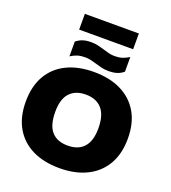

<svg xmlns="http://www.w3.org/2000/svg" viewBox="-194 -1274 1273 1427"><g transform="rotate(20 442.0 -561.0)"><path d="M442 10Q318 10 227.5 -34.2Q137 -78.5 87.8 -163.5Q38.5 -248.5 38.5 -370Q38.5 -491.5 87.5 -576.5Q136.5 -661.5 227.2 -705.8Q318 -750 442 -750Q566.5 -750 657 -705.2Q747.5 -660.5 796.8 -575.8Q846 -491 846 -370Q846 -249 796.5 -164.2Q747 -79.5 656.5 -34.8Q566 10 442 10ZM442 -168.5Q525.5 -168.5 569.8 -217.8Q614 -267 614 -366Q614 -471 569 -521.2Q524 -571.5 442 -571.5Q360 -571.5 315.2 -523Q270.5 -474.5 270.5 -374Q270.5 -267.5 314.5 -218Q358.5 -168.5 442 -168.5ZM537.5 -793Q507.5 -793 482.2 -799Q457 -805 433.5 -812.5Q411 -819 388.8 -824.5Q366.5 -830 341.5 -830Q307 -830 281.2 -821.8Q255.5 -813.5 228.5 -796.5V-913Q252 -932.5 279.8 -941.8Q307.5 -951 346.5 -951Q376.5 -951 401.8 -944.8Q427 -938.5 451 -931.5Q473 -924.5 495.5 -918.8Q518 -913 542.5 -913Q577 -913 602.8 -921.2Q628.5 -929.5 655.5 -946.5V-830.5Q632 -810.5 604.2 -801.8Q576.5 -793 537.5 -793ZM228.5 -1008V-1132.5H655.5V-1008Z"/></g></svg>

Font: Encode Sans Semi Expanded Black
Style: Regular
Weight: 900
Width: 6
Designer: Multiple Designers
Foundry: Impallari Type
Version: Version 3.000; ttfautohint (v1.8.3) -l 8 -r 50 -G 200 -x 14 